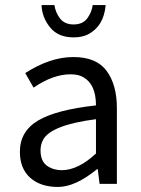

<svg xmlns="http://www.w3.org/2000/svg" viewBox="-20 -722 552 754"><path d="M139.2 -131.8Q139.2 -89.8 163.6 -71.8Q188 -53.7 223.6 -53.7Q287.1 -54.2 356.9 -119.1V-253.9Q182.6 -231.4 149.9 -174.3Q139.2 -154.8 139.2 -131.8ZM58.1 -126Q58.1 -206.1 129.4 -248.5Q200.7 -291 356.9 -308.1Q356.9 -391.6 306.2 -419.4Q287.1 -430.2 256.8 -430.2Q188.5 -430.2 111.8 -377.9L79.1 -435.1Q177.2 -498 268.1 -498Q358.9 -498 398.9 -443.4Q439 -388.7 439 -297.9V0H371.1L363.8 -58.1H361.8Q275.9 12.2 207.5 12.2Q139.2 12.2 98.6 -23.9Q58.1 -60.1 58.1 -126ZM269 -575.2Q208.5 -575.2 176.8 -614.3Q145 -653.3 143.1 -702.1H193.8Q197.8 -672.9 215.8 -649.4Q233.9 -626 269 -626Q304.7 -626 322.3 -649.4Q339.8 -672.9 344.2 -702.1H395Q387.7 -618.7 324.7 -586.4Q301.3 -575.2 269 -575.2Z"/></svg>

Font: SourceSansPro-Regular
Style: Regular
Weight: 400
Designer: Paul D. Hunt
Foundry: Adobe Systems Incorporated
Version: Version 1.050;PS Version 1.000;hotconv 1.0.70;makeotf.lib2.5